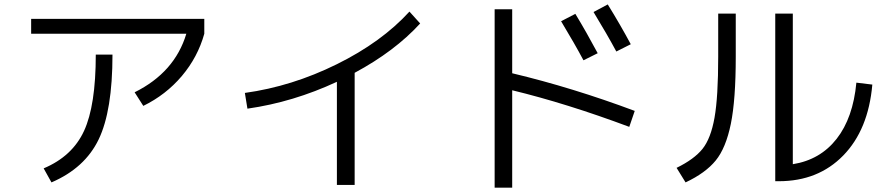

<svg xmlns="http://www.w3.org/2000/svg" viewBox="-20 -799 4040 876"><path d="M122.1 -645V-712.9H912.1V-645Q882.3 -538.1 809.6 -452.1Q736.8 -366.2 633.8 -315.9L594.2 -377.9Q777.3 -468.8 830.1 -645ZM417 -549.8H493.2Q493.2 -293.9 430.2 -163.1Q367.2 -32.2 214.8 33.2L179.2 -30.8Q310.1 -85.9 363.5 -201.9Q417 -317.9 417 -549.8Z M1097.2 -375Q1312 -404.8 1516.6 -505.9Q1721.2 -606.9 1848.1 -746.1L1897 -691.9Q1780.8 -564.9 1598.1 -466.8V44.9H1517.1V-425.8Q1317.9 -333 1108.9 -303.2Z M2540 -702.1 2605 -735.8Q2655.8 -651.9 2707 -556.2L2642.1 -523.9Q2602.1 -599.1 2540 -702.1ZM2688 -744.1 2752.9 -778.8Q2809.1 -688 2857.9 -597.2L2792 -564Q2750 -642.1 2688 -744.1ZM2316.9 -756.8V-464.8Q2592.8 -398.9 2876 -293L2851.1 -220.2Q2564.9 -327.1 2316.9 -387.2V57.1H2236.8V-756.8Z M3256.8 -736.8H3336.9V-540Q3336.9 -344.2 3314.5 -234.1Q3292 -124 3245.6 -66.9Q3199.2 -9.8 3107.9 33.2L3066.9 -33.2Q3147 -72.3 3185.1 -119.6Q3223.1 -167 3240 -262Q3256.8 -356.9 3256.8 -540ZM3597.2 -49.8Q3722.2 -69.8 3797.1 -165.5Q3872.1 -261.2 3887.2 -421.9L3960 -413.1Q3941.9 -207 3827.4 -89.6Q3712.9 27.8 3533.2 27.8H3517.1V-736.8H3597.2Z"/></svg>

Font: WebKoruri
Style: Regular
Weight: 400
Foundry: lindwurm / mohemohe
Version: Version 1.00